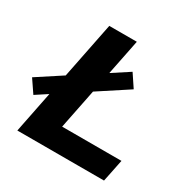

<svg xmlns="http://www.w3.org/2000/svg" viewBox="-188 -842 965 984"><g transform="rotate(30 294.5 -350.0)"><path d="M42 0 182 -700H345L231 -132H582L555 0ZM22 -199 -29 -274 403 -556 453 -481Z"/></g></svg>

Font: Montserrat
Style: Bold Italic
Weight: 700
Italic angle: -11.3°
Designer: Julieta Ulanovsky
Foundry: Julieta Ulanovsky
Version: Version 9.000; ttfautohint (v1.8.4.7-5d5b)